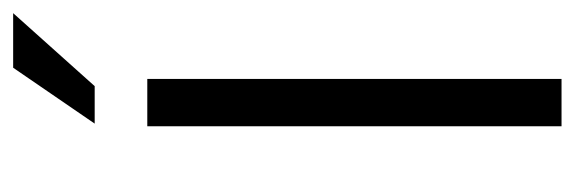

<svg xmlns="http://www.w3.org/2000/svg" viewBox="-311 -563 874 292"><g transform="rotate(-90 126.0 -417.0)"><path d="M152 -630V0H80V-630ZM141 -710H84L169 -834H252Z"/></g></svg>

Font: Mukta Vaani Light
Style: Regular
Weight: 300
Designer: Noopur Datye, Girish Dalvi, Yashodeep Gholap, Pallavi Karambelkar
Foundry: Ek Type
Version: Version 2.538;PS 1.000;hotconv 16.6.51;makeotf.lib2.5.65220;